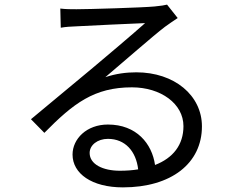

<svg xmlns="http://www.w3.org/2000/svg" viewBox="-20 -772 1040 831"><path d="M499 -33C425 -33 368 -61 368 -110C368 -144 402 -171 447 -171C522 -171 569 -117 578 -39C554 -35 527 -33 499 -33ZM703 -752C692 -749 678 -747 649 -744C597 -739 362 -732 311 -732C291 -732 263 -732 241 -735L243 -652C264 -656 287 -657 310 -658C361 -661 556 -670 608 -672C559 -628 436 -524 381 -478C323 -430 196 -324 114 -256L172 -197C298 -325 388 -394 551 -394C676 -394 774 -323 774 -226C774 -145 729 -88 651 -58C638 -150 571 -233 447 -233C355 -233 294 -171 294 -103C294 -21 377 39 512 39C721 39 854 -65 854 -225C854 -359 735 -459 570 -459C526 -459 481 -453 436 -438C512 -502 645 -619 694 -656C709 -667 731 -682 749 -694Z"/></svg>

Font: Squished Noto Sans CJK JP Regular
Style: Regular
Weight: 400
Designer: Ryoko NISHIZUKA (kana & ideographs); Paul D. Hunt (Latin, Greek & Cyrillic); Wenlong ZHANG (bopomofo); Sandoll Communica
Foundry: Adobe Systems Incorporated
Version: Version 1.004;PS 1.004;hotconv 1.0.82;makeotf.lib2.5.63406